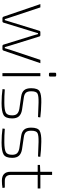

<svg xmlns="http://www.w3.org/2000/svg" viewBox="833 -1556 734 2440"><g transform="rotate(90 1200.0 -336.0)"><path d="M783 -482 623 -13Q618 0 605 0H566Q552 0 547 -14L434 -379Q420 -427 413 -452H402L380 -379L268 -14Q263 0 249 0H210Q197 0 192 -13L32 -482H74L202 -97Q207 -84 214.5 -59Q222 -34 223 -30H236L257 -98L371 -468Q374 -482 389 -482H426Q440 -482 444 -468L559 -98L579 -30H592Q596 -41 602.5 -63.5Q609 -86 613 -98L741 -482Z M920 -683H938Q953 -683 953 -667V-607Q953 -591 938 -591H920Q904 -591 904 -607V-667Q904 -683 920 -683ZM948 0H909V-482H948Z M1363 -215 1206 -238Q1152 -246 1126.5 -275.5Q1101 -305 1101 -365Q1101 -449 1141 -472.5Q1181 -496 1281 -494Q1389 -492 1472 -481L1468 -452Q1353 -458 1285 -459Q1199 -461 1169.5 -445.5Q1140 -430 1140 -365Q1140 -318 1159 -298Q1178 -278 1218 -272L1375 -249Q1430 -240 1457.5 -210.5Q1485 -181 1485 -124Q1485 -39 1441 -14Q1397 11 1291 11Q1195 11 1112 -1L1116 -30Q1202 -23 1287 -24Q1380 -25 1413 -43.5Q1446 -62 1446 -124Q1446 -168 1424.5 -188Q1403 -208 1363 -215Z M1864 -215 1707 -238Q1653 -246 1627.5 -275.5Q1602 -305 1602 -365Q1602 -449 1642 -472.5Q1682 -496 1782 -494Q1890 -492 1973 -481L1969 -452Q1854 -458 1786 -459Q1700 -461 1670.5 -445.5Q1641 -430 1641 -365Q1641 -318 1660 -298Q1679 -278 1719 -272L1876 -249Q1931 -240 1958.5 -210.5Q1986 -181 1986 -124Q1986 -39 1942 -14Q1898 11 1792 11Q1696 11 1613 -1L1617 -30Q1703 -23 1788 -24Q1881 -25 1914 -43.5Q1947 -62 1947 -124Q1947 -168 1925.5 -188Q1904 -208 1864 -215Z M2203 -448V-106Q2203 -30 2280 -30H2364L2369 -1Q2324 7 2277 7Q2163 7 2163 -102V-448H2076V-477L2163 -481V-631H2203V-482H2375V-448Z"/></g></svg>

Font: Exo 2.0 Extra Light
Style: Regular
Weight: 250
Designer: Natanael Gama
Version: Version 1.001;PS 001.001;hotconv 1.0.70;makeotf.lib2.5.58329